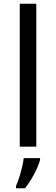

<svg xmlns="http://www.w3.org/2000/svg" viewBox="-20 -780 298 1021"><path d="M173 0H85V-760H173ZM193 70Q189 88 176.5 115.5Q164 143 147.5 171Q131 199 113 221H65V209Q73 192 81.5 165.5Q90 139 97 110.5Q104 82 106 61H193Z"/></svg>

Font: Noto Sans
Style: Regular
Weight: 400
Designer: Monotype Design Team
Foundry: Monotype Imaging Inc.
Version: Version 2.007